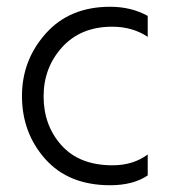

<svg xmlns="http://www.w3.org/2000/svg" viewBox="-20 -536 512 568"><path d="M417 -17Q374 12 306 12Q183 12 114 -65.5Q45 -143 45 -252Q45 -358 115.5 -437Q186 -516 306 -516Q368 -516 417 -489V-427Q372 -457 312 -457Q219 -457 164 -396.5Q109 -336 109 -251Q109 -165 162 -106Q215 -47 313 -47Q374 -47 417 -79Z"/></svg>

Font: Hind Guntur Light
Style: Regular
Weight: 300
Designer: Manushi Parikh, Hitesh Malaviya
Foundry: Indian Type Foundry
Version: Version 1.002;PS 1.0;hotconv 1.0.86;makeotf.lib2.5.63406; tt